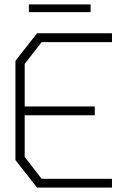

<svg xmlns="http://www.w3.org/2000/svg" viewBox="-20 -851 568 871"><path d="M148 0 50 -125V-575L148 -700H488V-660H169L92 -561V-368H410V-328H92V-139L169 -40H488V0ZM111 -831H391V-796H111Z"/></svg>

Font: Turret Road Light
Style: Regular
Weight: 300
Designer: Noponies
Foundry: Noponies
Version: Version 1.001; ttfautohint (v1.8)